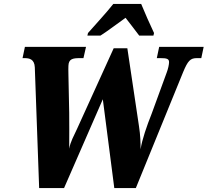

<svg xmlns="http://www.w3.org/2000/svg" viewBox="-20 -951 1050 971"><path d="M425 -784 422 -771H488C529 -797 564 -825 615 -861C634 -836 668 -793 684 -771H756L759 -784C741 -822 710 -891 694 -931H553C516 -884 458 -822 425 -784ZM156 -611 178 0H304L500 -449L558 0H667L906 -586C930 -644 943 -657 975 -657H998L1010 -714H785L773 -657H792C822 -657 835 -654 835 -637C835 -625 830 -602 823 -584L747 -376C723 -316 698 -244 691 -196C691 -227 690 -268 683 -312L624 -707H555L370 -300C353 -263 336 -234 330 -199C331 -245 330 -348 330 -380L326 -574C326 -595 325 -608 326 -618C327 -653 348 -657 383 -657H402L415 -714H106L94 -657H105C128 -657 154 -652 156 -611Z"/></svg>

Font: Noto Serif ExtraCondensed Black
Style: Italic
Weight: 900
Width: 2
Italic angle: -12°
Designer: Monotype Design Team
Foundry: Monotype Imaging Inc.
Version: Version 2.014